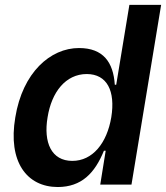

<svg xmlns="http://www.w3.org/2000/svg" viewBox="-20 -747 672 777"><path d="M213.8 9.9C310 9.6 363.6 -46.2 400.6 -137.1H407.7L385.7 0H512.1L632.1 -727.3H503.6L450.3 -404.1H444.6C438.6 -494.7 398.1 -552.6 299.7 -552.6C183.9 -552.6 71.4 -453.8 41.9 -272C11.4 -92.3 88.4 9.6 213.8 9.9ZM272.7 -95.9C187.9 -95.9 155.2 -170.5 172.6 -272.7C188.9 -374.3 245.4 -447.1 331 -447.4C413.7 -447.1 447.4 -378.6 430.4 -272.7C412.6 -166.9 354.4 -95.9 272.7 -95.9Z"/></svg>

Font: Riot Sans 2.0
Style: Bold Italic
Weight: 600
Italic angle: -9.39999°
Designer: Rasmus Andersson
Foundry: rsms
Version: Version 3.006;hotconv 1.0.109;makeotfexe 2.5.65596